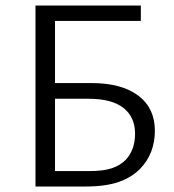

<svg xmlns="http://www.w3.org/2000/svg" viewBox="-20 -678 631 698"><path d="M109 -658H492V-602H180V-376H313Q422 -376 482.5 -330.5Q543 -285 543 -203Q543 -120 490 -65Q459 -33 411.5 -16.5Q364 0 292 0H109ZM303 -56Q356 -56 387 -66.5Q418 -77 438 -98Q471 -134 471 -192Q471 -252 429 -285.5Q387 -319 301 -319H180V-56Z"/></svg>

Font: LXGW Bright TC
Style: Regular
Weight: 400
Designer: Christian Thalmann (Catharsis Fonts)
Foundry: LXGW / Christian Thalmann (Catharsis Fonts) / Fontworks Inc.
Version: Version 5.501